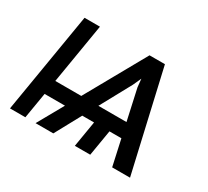

<svg xmlns="http://www.w3.org/2000/svg" viewBox="-113 -725 982 905"><g transform="rotate(30 378.0 -272.5)"><path d="M578.8 0H676.1L551.1 -545.5H467.3L284.4 -218.8H143.1L197.4 -545.5H113.6L22.7 0H106.5L130 -140.6H240.8L161.9 0H258.5L334.9 -140.6H399.1L375.7 0H459.5L483 -140.6H547.9ZM377.5 -218.8 468.8 -386.4 489 -430.8 493.6 -386.4 530.5 -218.8Z"/></g></svg>

Font: Magic Ui Pro
Style: Italic
Weight: 400
Italic angle: -9.39999°
Designer: Stefan Endress, Andreas Faust
Version: Version 1.000;FEAKit 1.0